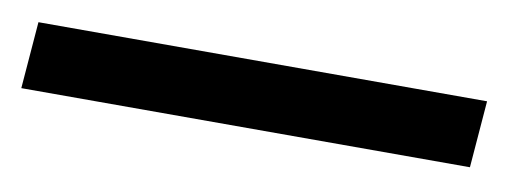

<svg xmlns="http://www.w3.org/2000/svg" viewBox="-47 26 582 212"><g transform="rotate(10 244.5 132.5)"><path d="M-21 170 -15 95H488L482 170Z"/></g></svg>

Font: Share
Style: Italic
Weight: 400
Version: Version 1.002